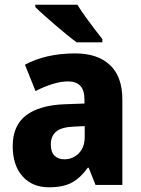

<svg xmlns="http://www.w3.org/2000/svg" viewBox="-20 -786 601 816"><path d="M300 -559Q395 -559 447.5 -509.5Q500 -460 500 -363V0H386L357 -73H353Q322 -30 285.5 -10Q249 10 188 10Q117 10 75.5 -37Q34 -84 34 -165Q34 -252 90.5 -295.5Q147 -339 256 -343L339 -346V-361Q339 -403 321 -421.5Q303 -440 270 -440Q239 -440 203.5 -429Q168 -418 131 -399L86 -511Q128 -534 182 -546.5Q236 -559 300 -559ZM295 -248Q242 -246 219 -227Q196 -208 196 -172Q196 -140 211.5 -124.5Q227 -109 253 -109Q290 -109 315 -134.5Q340 -160 340 -204V-250ZM309 -766Q322 -744 342 -716.5Q362 -689 381.5 -663Q401 -637 415 -620V-606H306Q289 -618 264.5 -638Q240 -658 214.5 -680Q189 -702 166.5 -722Q144 -742 130 -756V-766Z"/></svg>

Font: Noto Sans Lao UI SemCond ExtBd
Style: Regular
Weight: 800
Width: 4
Designer: Monotype Design Team
Foundry: Monotype Imaging Inc.
Version: Version 2.000; ttfautohint (v1.8.4.7-5d5b)